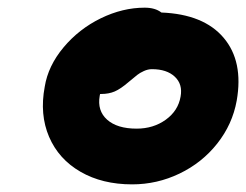

<svg xmlns="http://www.w3.org/2000/svg" viewBox="-20 -733 645 503"><path d="M326.2 -250Q248 -250 190.9 -283Q133.8 -315.9 108.6 -374.5Q83.5 -433.1 97.2 -505.9Q106 -560.5 146.5 -608.9Q187 -657.2 244.1 -685.1Q301.3 -712.9 358.9 -712.9Q386.7 -712.9 402.8 -700.2Q513.7 -695.8 565.9 -634Q618.2 -572.3 600.1 -469.2Q588.9 -407.2 549.1 -356.9Q509.3 -306.6 450.4 -278.3Q391.6 -250 326.2 -250ZM241.2 -481.9Q234.4 -442.9 260.7 -419.4Q287.1 -396 337.9 -396Q381.8 -396 414.3 -419.4Q446.8 -442.9 453.1 -480Q459 -512.2 438 -532Q417 -551.8 377.9 -551.8Q367.7 -551.8 356.9 -546.9Q346.2 -542 339.8 -536.9Q333.5 -531.7 316.9 -518.1Q295.9 -500 280.5 -493.4Q265.1 -486.8 245.1 -486.8H242.2Q242.2 -485.8 241.7 -484.4Q241.2 -482.9 241.2 -481.9Z"/></svg>

Font: Shantell Sans Irregular
Style: Bold Italic
Weight: 700
Italic angle: -11.31°
Designer: Stephen Nixon, Anya Danilova, Shantell Martin
Foundry: Arrow Type
Version: Version 1.006;[9816181b4]